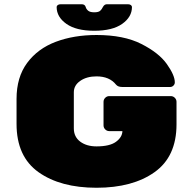

<svg xmlns="http://www.w3.org/2000/svg" viewBox="-20 -875 890 905"><path d="M484 -855H583Q592 -855 597 -851Q602 -847 602 -842Q602 -795 556 -762.5Q510 -730 424 -730Q339 -730 293 -762.5Q247 -795 247 -842Q247 -847 252 -851Q257 -855 266 -855H365Q380 -855 384 -842Q386 -833 395 -825Q404 -817 424 -817Q444 -817 452 -824Q460 -831 465 -842Q472 -855 484 -855ZM812 -395V-289Q812 -137 708.5 -63.5Q605 10 435 10Q265 10 161.5 -63.5Q58 -137 58 -291V-409Q58 -511 108 -578.5Q158 -646 243 -678Q328 -710 435 -710Q563 -710 646 -668Q729 -626 766.5 -573Q804 -520 804 -487Q804 -478 797.5 -471.5Q791 -465 782 -465H556Q536 -465 527 -476Q496 -515 435 -515Q389 -515 358.5 -494Q328 -473 328 -440V-270Q328 -230 358 -207.5Q388 -185 435 -185Q497 -185 526.5 -206.5Q556 -228 557 -257H495Q484 -257 476 -265Q468 -273 468 -284V-395Q468 -406 476 -414Q484 -422 495 -422H785Q796 -422 804 -414Q812 -406 812 -395Z"/></svg>

Font: Rubik Mono One
Style: Regular
Weight: 400
Designer: Hubert and Fischer with Elvire Volk Leonovitch (Cyrillic Expansion: Cyreal)
Foundry: Hubert and Fischer with Elvire Volk Leonovitch
Version: Version 2.000